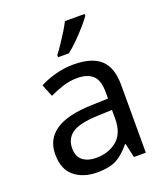

<svg xmlns="http://www.w3.org/2000/svg" viewBox="-141 -864 844 972"><g transform="rotate(-20 280.5 -378.0)"><path d="M288 -545Q386 -545 433 -502Q480 -459 480 -365V0H416L399 -76H395Q360 -32 321.5 -11Q283 10 215 10Q142 10 94 -28.5Q46 -67 46 -149Q46 -229 109 -272.5Q172 -316 303 -320L394 -323V-355Q394 -422 365 -448Q336 -474 283 -474Q241 -474 203 -461.5Q165 -449 132 -433L105 -499Q140 -518 188 -531.5Q236 -545 288 -545ZM314 -259Q214 -255 175.5 -227Q137 -199 137 -148Q137 -103 164.5 -82Q192 -61 235 -61Q303 -61 348 -98.5Q393 -136 393 -214V-262ZM429 -756Q417 -738 392 -709.5Q367 -681 338.5 -652.5Q310 -624 286 -606H228V-618Q243 -637 260.5 -663Q278 -689 295 -716.5Q312 -744 323 -766H429Z"/></g></svg>

Font: Noto Sans Manichaean
Style: Regular
Weight: 400
Designer: Monotype Design Team
Foundry: Monotype Imaging Inc.
Version: Version 2.005; ttfautohint (v1.8.4.7-5d5b)